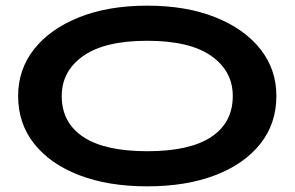

<svg xmlns="http://www.w3.org/2000/svg" viewBox="-20 -647 1040 678"><path d="M500 11Q362 11 259.5 -28.5Q157 -68 100.5 -139.5Q44 -211 44 -308Q44 -402 100.5 -473.5Q157 -545 259.5 -586Q362 -627 500 -627Q638 -627 740.5 -586Q843 -545 899.5 -473.5Q956 -402 956 -308Q956 -211 899.5 -139.5Q843 -68 740.5 -28.5Q638 11 500 11ZM500 -113Q650 -113 726 -163.5Q802 -214 802 -308Q802 -396 726 -449.5Q650 -503 500 -503Q350 -503 274 -449.5Q198 -396 198 -308Q198 -214 274 -163.5Q350 -113 500 -113Z"/></svg>

Font: Inconsolata UltraExpanded Black
Style: Regular
Weight: 900
Width: 9
Monospace: yes
Designer: Raph Levien, Cyreal, Brenton Simpson
Foundry: Raph Levien, Cyreal, Google
Version: Version 3.001; ttfautohint (v1.8.2.53-6de2)